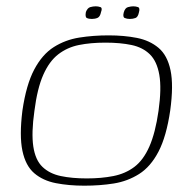

<svg xmlns="http://www.w3.org/2000/svg" viewBox="-20 -581 603 608"><path d="M391 -521Q382 -521 375 -524Q368 -527 372 -542Q376 -556 385.5 -558.5Q395 -561 402 -561Q410 -561 417 -558.5Q424 -556 420 -542Q417 -527 409 -524Q401 -521 391 -521ZM271 -521Q261 -521 255 -524Q249 -527 252 -543Q257 -556 266 -558.5Q275 -561 283 -561Q291 -561 298 -558.5Q305 -556 300 -543Q297 -528 289 -524.5Q281 -521 271 -521ZM247 7Q198 7 157 -1Q116 -9 88.5 -32.5Q61 -56 51 -103.5Q41 -151 51 -231Q63 -313 88.5 -361Q114 -409 150.5 -432Q187 -455 231 -462Q275 -469 324 -469Q373 -469 413.5 -461Q454 -453 482 -429.5Q510 -406 520 -358.5Q530 -311 519 -231Q507 -149 482 -101Q457 -53 420.5 -30Q384 -7 340.5 0Q297 7 247 7ZM255 -16Q301 -16 339 -23.5Q377 -31 405.5 -52.5Q434 -74 453 -117Q472 -160 482 -230Q492 -301 484.5 -344Q477 -387 454.5 -409Q432 -431 396.5 -438.5Q361 -446 314 -446Q267 -446 230 -438.5Q193 -431 164.5 -409Q136 -387 117 -344Q98 -301 89 -230Q79 -160 85.5 -117Q92 -74 114.5 -52.5Q137 -31 172.5 -23.5Q208 -16 255 -16Z"/></svg>

Font: Genos ExtraLight
Style: Italic
Weight: 250
Italic angle: -8°
Designer: Robert E. Leuschke
Foundry: Robert E. Leuschke
Version: Version 1.010